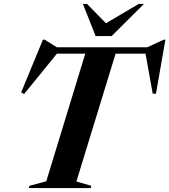

<svg xmlns="http://www.w3.org/2000/svg" viewBox="-20 -955 860 975"><path d="M443.5 -11.5 441 0H126L129.5 -11.5L215 -34.5L413 -682.5H269L102.5 -477.5L87.5 -486L198 -753.5H207L268.5 -715H728L811.5 -753.5H820L772 -479.5H755.5L719 -682.5H567L368 -33.5ZM711 -935 547 -772H465.5L401 -935H422L518 -837L684.5 -935Z"/></svg>

Font: Newsreader Display SemiBold
Style: Italic
Weight: 600
Italic angle: -17°
Designer: Hugues Gentile
Foundry: Production Type
Version: Version 1.001